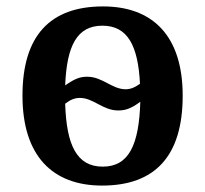

<svg xmlns="http://www.w3.org/2000/svg" viewBox="-20 -568 639 598"><path d="M298 10C463 10 549 -82 549 -270C549 -457 455 -548 301 -548C136 -548 50 -457 50 -270C50 -82 144 10 298 10ZM371 -290C329 -290 299 -329 252 -329C229 -329 213 -323 183 -302C188 -426 220 -488 299 -488C377 -488 410 -427 416 -307C399 -295 386 -290 371 -290ZM300 -49C219 -49 187 -116 183 -245C200 -258 213 -263 229 -263C271 -263 300 -224 348 -224C370 -224 387 -229 417 -251C413 -118 382 -49 300 -49Z"/></svg>

Font: Noto Serif Semi
Style: Regular
Weight: 600
Designer: Monotype Design Team
Foundry: Monotype Imaging Inc.
Version: Version 1.002